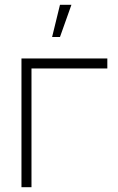

<svg xmlns="http://www.w3.org/2000/svg" viewBox="-20 -785 495 805"><path d="M70 -540H430V-498H112V0H70ZM198.5 -630H231.5L279.5 -765H231.5Z"/></svg>

Font: Tap Sans
Style: Regular
Weight: 400
Designer: Tap Payments
Foundry: Tap Payments
Version: Version 1.001;Glyphs 3.1.2 (3151)